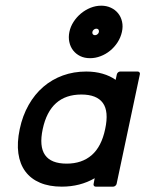

<svg xmlns="http://www.w3.org/2000/svg" viewBox="-20 -660 522 689"><path d="M474.1 -403.3Q478 -403.3 480.5 -400.4Q482.9 -397.5 481.9 -393.6L398.4 0Q397.5 3.9 393.8 6.8Q390.1 9.8 386.2 9.8H323.2Q319.3 9.8 317.1 6.8Q314.9 3.9 315.9 0L319.8 -20.5Q267.6 9.8 201.7 9.8Q156.7 9.8 123.8 -4.2Q90.8 -18.1 71 -44.7Q51.3 -71.3 45.9 -109.6Q40.5 -147.9 50.8 -196.8Q61 -245.1 82.8 -283.4Q104.5 -321.8 135.5 -348.4Q166.5 -375 205.6 -389.2Q244.6 -403.3 289.6 -403.3Q321.3 -403.3 348.1 -395.5Q375 -387.7 395 -373.5L399.4 -393.6Q400.4 -397.5 403.8 -400.4Q407.2 -403.3 411.1 -403.3ZM349.1 -290.5Q327.1 -320.8 272 -320.8Q159.7 -320.8 133.3 -196.8Q106.9 -72.8 219.2 -72.8Q273.9 -72.8 309.1 -103.3Q344.2 -133.8 357.4 -196.8Q371.1 -260.3 349.1 -290.5ZM343.3 -639.6Q362.3 -639.6 377.9 -632.3Q393.6 -625 403.8 -612.3Q414.1 -599.6 418 -582.3Q421.9 -564.9 417.5 -545.4Q413.1 -525.4 401.9 -508.1Q390.6 -490.7 375 -478Q359.4 -465.3 340.8 -458.3Q322.3 -451.2 303.2 -451.2Q283.2 -451.2 267.8 -458.7Q252.4 -466.3 242.4 -479.2Q232.4 -492.2 228.8 -509.3Q225.1 -526.4 229 -545.4Q232.9 -564.5 243.9 -581.5Q254.9 -598.6 270.5 -611.6Q286.1 -624.5 304.9 -632.1Q323.7 -639.6 343.3 -639.6ZM333.5 -553.7Q330.6 -557.1 325.7 -557.1Q320.8 -557.1 316.7 -553.7Q312.5 -550.3 311.5 -545.4Q310.5 -540.5 313.2 -537.1Q315.9 -533.7 320.8 -533.7Q325.7 -533.7 329.8 -537.1Q334 -540.5 335 -545.4Q335.4 -550.3 333.5 -553.7Z"/></svg>

Font: Fibel Nord
Style: Bold Italic
Weight: 700
Designer: Peter Wiegel
Foundry: Peter Wioegel
Version: Version 000.000